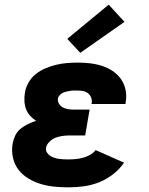

<svg xmlns="http://www.w3.org/2000/svg" viewBox="-20 -797 640 825"><path d="M274 8Q244 8 213.5 5Q183 2 155 -6.5Q127 -15 102 -30Q77 -45 60 -67Q43 -89 36 -118Q29 -147 34 -178Q37 -196 45 -213.5Q53 -231 67.5 -243Q82 -255 99.5 -263.5Q117 -272 135 -278Q121 -287 109.5 -299.5Q98 -312 92 -328Q86 -344 85 -362Q84 -380 87 -398Q90 -420 102.5 -442Q115 -464 134 -479Q153 -494 175.5 -503.5Q198 -513 221 -518.5Q244 -524 267 -526Q290 -528 313 -528Q340 -528 366.5 -525Q393 -522 418 -514Q443 -506 464 -492Q485 -478 499.5 -457.5Q514 -437 519.5 -411Q525 -385 520 -358Q520 -356 519.5 -354Q519 -352 519 -350H373Q373 -351 373 -351.5Q373 -352 374 -353Q376 -365 372 -376.5Q368 -388 359 -395.5Q350 -403 338 -405.5Q326 -408 313 -408Q305 -408 297 -408Q289 -408 281.5 -406.5Q274 -405 266 -403.5Q258 -402 250.5 -398.5Q243 -395 237 -388.5Q231 -382 229 -375Q227 -362 233.5 -351.5Q240 -341 250 -335.5Q260 -330 272.5 -328Q285 -326 298 -326H365L346 -215H279Q265 -215 249.5 -213Q234 -211 219.5 -205.5Q205 -200 193 -188.5Q181 -177 178 -163Q176 -152 181 -143Q186 -134 194 -128.5Q202 -123 212 -119.5Q222 -116 232 -114.5Q242 -113 253 -112.5Q264 -112 274 -112Q290 -112 305.5 -113.5Q321 -115 336 -119Q351 -123 366 -131Q381 -139 391 -152L513 -98Q494 -70 465.5 -48Q437 -26 405 -13.5Q373 -1 340 3.5Q307 8 274 8ZM325 -570 269 -630 447 -777 515 -703Z"/></svg>

Font: Iosevka SS04 Heavy Extended
Style: Italic
Weight: 900
Width: 7
Italic angle: -9°
Monospace: yes
Designer: Belleve Invis
Foundry: Belleve Invis
Version: Version 19.0.0; ttfautohint (v1.8.4)